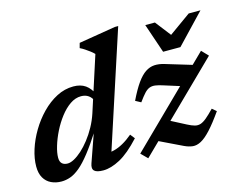

<svg xmlns="http://www.w3.org/2000/svg" viewBox="-101 -875 1292 1040"><g transform="rotate(-15 545.0 -355.0)"><path d="M411.5 -360.5Q402.5 -383.5 385.5 -395.5Q368.5 -407.5 344 -407.5Q312 -407.5 282 -386.8Q252 -366 226 -332Q200 -298 180.5 -258.8Q161 -219.5 149.8 -182Q138.5 -144.5 138.5 -117.5Q138.5 -95 149.8 -84.5Q161 -74 181.5 -74Q197 -74 218 -85.2Q239 -96.5 262 -117.2Q285 -138 307.2 -166.5Q329.5 -195 348.5 -229.5Q367.5 -264 380 -302L479 -608.5Q470 -618 457.8 -627.2Q445.5 -636.5 432 -645.5Q418.5 -654.5 405 -661L412.5 -688.5L619 -722.5H637.5L413.5 -36.5L392.5 -72.5Q416 -71.5 441 -77.8Q466 -84 492.5 -98.8Q519 -113.5 547.5 -137.5L567.5 -112Q504.5 -43.5 452.8 -15.8Q401 12 358 12Q321.5 12 308.2 -0.8Q295 -13.5 305 -41.5L363.5 -208H367.5Q324 -140 290 -96.8Q256 -53.5 227.8 -30Q199.5 -6.5 174.2 2.5Q149 11.5 124 11.5Q92 11.5 66.5 -0.8Q41 -13 26.2 -38.2Q11.5 -63.5 11.5 -102Q11.5 -146.5 27.5 -196.8Q43.5 -247 72.2 -295.2Q101 -343.5 139.5 -383Q178 -422.5 223.2 -446Q268.5 -469.5 317.5 -469.5Q358 -469.5 384.8 -450.8Q411.5 -432 430 -392ZM574 -24 1036 -477 1071 -440.5 609.5 11.5ZM651.5 -291 621 -307.5Q648.5 -364.5 673 -399Q697.5 -433.5 721.5 -449.2Q745.5 -465 771.2 -466.5Q797 -468 826.5 -459L999 -407L912.5 -310.5L793.5 -348Q766.5 -357 748.2 -359.5Q730 -362 715.5 -356.5Q701 -351 686.5 -335.2Q672 -319.5 651.5 -291ZM813.5 -3 665 -74.5 758 -163.5 859 -111Q882 -99 898.8 -94.5Q915.5 -90 930.8 -94.8Q946 -99.5 965 -115.2Q984 -131 1011 -159L1034.5 -139Q993 -80 962 -46.5Q931 -13 906.5 0Q882 13 860 10.8Q838 8.5 813.5 -3ZM1090 -689.5 933.5 -525H836.5L780.5 -689.5H834.5L913.5 -587.5H881.5L1024 -689.5Z"/></g></svg>

Font: Newsreader SemiBold
Style: Italic
Weight: 600
Italic angle: -17°
Designer: Hugues Gentile
Foundry: Production Type
Version: Version 1.003